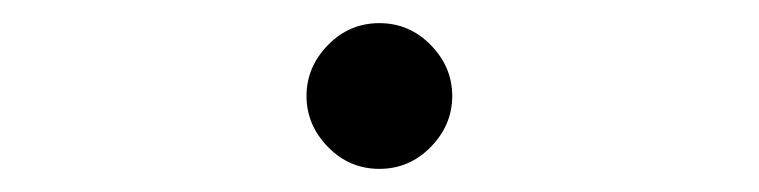

<svg xmlns="http://www.w3.org/2000/svg" viewBox="-20 -132 656 166"><path d="M245 -49Q245 -74 263.5 -93Q282 -112 308 -112Q334 -112 352.5 -93Q371 -74 371 -49Q371 -24 352.5 -5Q334 14 308 14Q282 14 263.5 -5Q245 -24 245 -49Z"/></svg>

Font: Overpass Mono Light
Style: Regular
Weight: 300
Monospace: yes
Designer: Delve Withrington, Dave Bailey
Foundry: Delve Fonts
Version: Version 1.000;DELV;Overpass